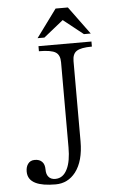

<svg xmlns="http://www.w3.org/2000/svg" viewBox="-59 -899 618 959"><g transform="rotate(-5 250.0 -419.5)"><path d="M420.9 -677.7H155.3V-652.3Q216.8 -652.3 239.3 -637.7Q260.7 -624 260.7 -587.9V-161.1Q260.7 -91.8 242.2 -53.7Q221.7 -9.8 181.6 -9.8Q158.2 -9.8 146.5 -25.4Q136.7 -38.1 136.7 -60.5Q136.7 -86.9 124 -99.6Q111.3 -113.3 86.9 -113.3Q64.5 -113.3 52.7 -96.7Q42 -82 42 -58.6Q42 -17.6 81.1 1Q115.2 17.6 180.7 17.6Q242.2 17.6 281.2 -32.2Q323.2 -86.9 323.2 -185.5V-587.9Q323.2 -624 343.8 -637.7Q365.2 -652.3 420.9 -652.3ZM420.9 -717.8 318.4 -857.4H256.8L154.3 -717.8H188.5L287.1 -796.9L386.7 -717.8Z"/></g></svg>

Font: BatangChe
Style: Regular
Weight: 400
Monospace: yes
Version: Version 2.21